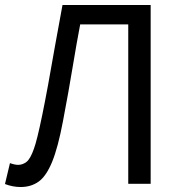

<svg xmlns="http://www.w3.org/2000/svg" viewBox="-24 -732 716 771"><path d="M59 19Q27 19 -4 7L16 -77Q35 -70 49 -70Q67 -70 82.5 -82Q98 -94 112 -134Q137 -200 197 -548L227 -712H581V6H491V-634H298Q283 -555 270 -476Q251 -361 229 -246Q209 -140 185.5 -82.5Q162 -25 131.5 -3Q101 19 59 19Z"/></svg>

Font: LXGW 975 Gothic SC
Style: Regular
Weight: 400
Version: Version 2.01;February 25, 2021